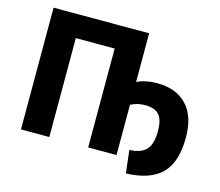

<svg xmlns="http://www.w3.org/2000/svg" viewBox="-113 -877 1277 1112"><g transform="rotate(15 526.0 -320.5)"><path d="M649 -301V0H479V-593H246V0H76V-730H649V-438Q699 -463 769 -463Q884 -463 947.5 -396Q1011 -329 1011 -202Q1011 -54 942.5 15Q874 84 729 89L713 -48Q782 -50 813.5 -84Q845 -118 845 -194Q845 -263 819.5 -292.5Q794 -322 736 -322Q686 -322 649 -301Z"/></g></svg>

Font: Mplus 1p ExtraBold
Style: Regular
Weight: 800
Version: Version 1.061